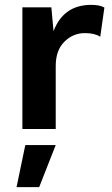

<svg xmlns="http://www.w3.org/2000/svg" viewBox="-20 -530 462 789"><path d="M409 -499 392 -379Q369 -394 329 -394Q280 -394 244.5 -358.5Q209 -323 209 -259V0H72V-500H191L200 -402Q241 -510 355 -510Q390 -510 409 -499ZM141 239H48L84 66H209Z"/></svg>

Font: Work Sans SemiBold
Style: Regular
Weight: 600
Designer: Wei Huang
Foundry: Wei Huang
Version: Version 1.500